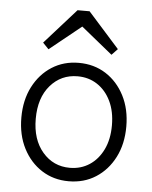

<svg xmlns="http://www.w3.org/2000/svg" viewBox="-52 -756 643 811"><g transform="rotate(5 269.5 -350.5)"><path d="M269 11Q205 11 155 -21Q105 -53 76 -109.5Q47 -166 47 -240Q47 -314 76 -370.5Q105 -427 155 -459Q205 -491 269 -491Q334 -491 384 -459Q434 -427 463 -370.5Q492 -314 492 -240Q492 -166 463 -109.5Q434 -53 384 -21Q334 11 269 11ZM269 -46Q316 -46 352.5 -70Q389 -94 410 -137.5Q431 -181 431 -240Q431 -299 410 -342.5Q389 -386 352.5 -410Q316 -434 269 -434Q199 -434 153.5 -381.5Q108 -329 108 -240Q108 -152 153.5 -99Q199 -46 269 -46ZM244 -712H295L428 -563L403 -537L270 -645L136 -537L111 -563Z"/></g></svg>

Font: Zen Kaku Gothic Antique
Style: Regular
Weight: 400
Designer: Yoshimichi Ohira
Foundry: Positype
Version: Version 1.001